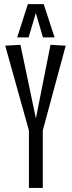

<svg xmlns="http://www.w3.org/2000/svg" viewBox="-20 -922 351 942"><path d="M121.9 0V-281.8L5.6 -697.9L80.3 -702.1L156.1 -340.9L227.7 -702.1L302.4 -697.9L189.9 -281.8V0ZM64.3 -738.5 116.7 -901.7H194.4L247.8 -738.5H190.8L155.7 -858L120.4 -738.5Z"/></svg>

Font: Georama ExtraCondensed Thin
Style: Regular
Weight: 100
Width: 2
Designer: Jean-Baptiste Levee
Foundry: Production Type
Version: Version 1.001